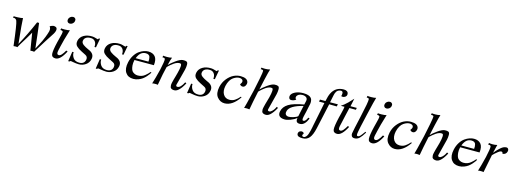

<svg xmlns="http://www.w3.org/2000/svg" viewBox="-5 -1792 8306 3103"><g transform="rotate(15 4148.5 -240.5)"><path d="M738 -418Q733 -394 715.5 -364.5Q698 -335 665 -286Q632 -237 612 -204Q577 -147 546.5 -98.5Q516 -50 503 -29.5Q490 -9 485 1Q475 -2 453 -2Q431 -2 421 0Q393 -165 374 -289Q374 -288 355 -255.5Q336 -223 313 -184.5Q290 -146 280 -131Q231 -54 203 0Q192 -4 170 -3.5Q148 -3 139 -1Q98 -354 76 -408Q69 -425 56.5 -433.5Q44 -442 36.5 -442.5Q29 -443 12 -443L17 -469Q22 -466 81.5 -468Q141 -470 170 -478Q170 -404 207 -56Q313 -248 408 -470H441Q460 -330 490 -54Q497 -67 526 -122Q555 -177 567.5 -202.5Q580 -228 600 -278.5Q620 -329 634 -379Q638 -394 638 -408Q638 -422 635 -431.5Q632 -441 628.5 -448Q625 -455 622 -458L620 -461L624 -463Q627 -465 632.5 -468Q638 -471 645 -474Q652 -477 661 -480Q670 -483 679 -484H680Q689 -484 697 -483Q705 -482 718.5 -476.5Q732 -471 737.5 -456Q743 -441 738 -418Z M994 -646Q990 -622 968.5 -604.5Q947 -587 922 -587Q898 -587 884.5 -604.5Q871 -622 876 -646Q880 -671 901.5 -688.5Q923 -706 948 -706Q973 -706 986.5 -688.5Q1000 -671 994 -646ZM1006 -143Q925 16 843 16Q781 16 775 -39Q770 -98 806 -247Q811 -269 824 -317.5Q837 -366 842.5 -393Q848 -420 847 -429Q844 -449 803 -449L809 -478Q813 -474 868 -474.5Q923 -475 953 -484Q893 -290 872 -191Q870 -179 865.5 -161Q861 -143 858.5 -132Q856 -121 853.5 -106.5Q851 -92 851.5 -84Q852 -76 854.5 -67.5Q857 -59 863.5 -54.5Q870 -50 880 -49Q904 -48 929 -75.5Q954 -103 981 -152Z M1459 -478 1431 -326H1406Q1412 -383 1387 -415.5Q1362 -448 1324 -450Q1269 -454 1236.5 -433.5Q1204 -413 1199 -375Q1196 -357 1204.5 -340.5Q1213 -324 1233 -310Q1253 -296 1270 -286.5Q1287 -277 1313.5 -265Q1340 -253 1350 -248Q1429 -204 1411 -124Q1398 -60 1345.5 -24.5Q1293 11 1232 10Q1211 10 1185.5 7Q1160 4 1133.5 -1Q1107 -6 1099 -7Q1088 -9 1075 6L1055 5L1080 -158H1103Q1099 -107 1131 -62Q1163 -17 1233 -17Q1315 -17 1331 -89Q1342 -144 1295 -166L1224 -202Q1193 -218 1175.5 -229.5Q1158 -241 1138.5 -259Q1119 -277 1113.5 -300Q1108 -323 1114 -352Q1128 -415 1187 -450Q1246 -485 1332 -481Q1358 -480 1388 -470Q1418 -460 1424 -460Q1428 -460 1431.5 -464.5Q1435 -469 1437 -473.5Q1439 -478 1438 -478Z M1920 -478 1892 -326H1867Q1873 -383 1848 -415.5Q1823 -448 1785 -450Q1730 -454 1697.5 -433.5Q1665 -413 1660 -375Q1657 -357 1665.5 -340.5Q1674 -324 1694 -310Q1714 -296 1731 -286.5Q1748 -277 1774.5 -265Q1801 -253 1811 -248Q1890 -204 1872 -124Q1859 -60 1806.5 -24.5Q1754 11 1693 10Q1672 10 1646.5 7Q1621 4 1594.5 -1Q1568 -6 1560 -7Q1549 -9 1536 6L1516 5L1541 -158H1564Q1560 -107 1592 -62Q1624 -17 1694 -17Q1776 -17 1792 -89Q1803 -144 1756 -166L1685 -202Q1654 -218 1636.5 -229.5Q1619 -241 1599.5 -259Q1580 -277 1574.5 -300Q1569 -323 1575 -352Q1589 -415 1648 -450Q1707 -485 1793 -481Q1819 -480 1849 -470Q1879 -460 1885 -460Q1889 -460 1892.5 -464.5Q1896 -469 1898 -473.5Q1900 -478 1899 -478Z M2410 -290H2085Q2073 -234 2077 -194.5Q2081 -155 2091 -129Q2101 -103 2121 -88.5Q2141 -74 2160.5 -68Q2180 -62 2203 -62Q2236 -62 2265.5 -72.5Q2295 -83 2319.5 -103.5Q2344 -124 2357 -137Q2370 -150 2388 -171L2403 -164Q2395 -150 2383.5 -133.5Q2372 -117 2347.5 -89.5Q2323 -62 2295.5 -41.5Q2268 -21 2227.5 -5.5Q2187 10 2144 10Q2055 10 2013 -53.5Q1971 -117 1995 -227Q2010 -295 2043 -347Q2076 -399 2116 -427Q2156 -455 2194.5 -468Q2233 -481 2267 -481Q2344 -481 2383 -434.5Q2422 -388 2410 -290ZM2310 -323Q2313 -342 2311.5 -363Q2310 -384 2305 -402Q2300 -420 2282 -431.5Q2264 -443 2235 -443Q2190 -443 2156 -416Q2122 -389 2096 -323Z M2993 -142Q2980 -118 2967.5 -97.5Q2955 -77 2944 -62.5Q2933 -48 2922 -36Q2911 -24 2902.5 -16Q2894 -8 2884.5 -2Q2875 4 2869.5 7Q2864 10 2856 12Q2848 14 2845 14.5Q2842 15 2835 16H2829Q2811 17 2791.5 9.5Q2772 2 2765 -15Q2761 -36 2760 -50Q2759 -64 2766 -96Q2773 -128 2779.5 -150.5Q2786 -173 2796.5 -209.5Q2807 -246 2813 -270Q2851 -416 2821 -427Q2799 -434 2769.5 -424.5Q2740 -415 2714 -397Q2688 -379 2665.5 -360Q2643 -341 2629 -327L2616 -313Q2589 -212 2553 0Q2542 -4 2509.5 -4Q2477 -4 2459 1Q2466 -15 2490.5 -104.5Q2515 -194 2527 -246Q2561 -398 2555 -431Q2552 -451 2510 -449L2516 -478Q2531 -474 2578 -473.5Q2625 -473 2662 -483Q2644 -442 2624 -351Q2659 -389 2728 -438.5Q2797 -488 2842 -492Q2884 -495 2904.5 -484.5Q2925 -474 2925 -434.5Q2925 -395 2915.5 -353Q2906 -311 2881 -220Q2845 -89 2844 -81Q2840 -54 2860 -51Q2864 -51 2869 -51Q2920 -52 2971 -154Z M3448 -478 3420 -326H3395Q3401 -383 3376 -415.5Q3351 -448 3313 -450Q3258 -454 3225.5 -433.5Q3193 -413 3188 -375Q3185 -357 3193.5 -340.5Q3202 -324 3222 -310Q3242 -296 3259 -286.5Q3276 -277 3302.5 -265Q3329 -253 3339 -248Q3418 -204 3400 -124Q3387 -60 3334.5 -24.5Q3282 11 3221 10Q3200 10 3174.5 7Q3149 4 3122.5 -1Q3096 -6 3088 -7Q3077 -9 3064 6L3044 5L3069 -158H3092Q3088 -107 3120 -62Q3152 -17 3222 -17Q3304 -17 3320 -89Q3331 -144 3284 -166L3213 -202Q3182 -218 3164.5 -229.5Q3147 -241 3127.5 -259Q3108 -277 3102.5 -300Q3097 -323 3103 -352Q3117 -415 3176 -450Q3235 -485 3321 -481Q3347 -480 3377 -470Q3407 -460 3413 -460Q3417 -460 3420.5 -464.5Q3424 -469 3426 -473.5Q3428 -478 3427 -478Z M3939 -419Q3947 -391 3930.5 -359.5Q3914 -328 3884 -327Q3876 -327 3868.5 -328.5Q3861 -330 3855.5 -334Q3850 -338 3846.5 -340.5Q3843 -343 3839 -348L3835 -352Q3861 -384 3860 -407Q3859 -429 3838.5 -441Q3818 -453 3788 -450Q3769 -448 3748 -440.5Q3727 -433 3699 -414.5Q3671 -396 3648 -357.5Q3625 -319 3613 -265Q3595 -176 3629.5 -121Q3664 -66 3731 -66Q3782 -66 3821 -91Q3860 -116 3901 -163L3913 -154Q3801 10 3670 10Q3597 10 3547.5 -50.5Q3498 -111 3522 -224Q3540 -305 3589 -366Q3638 -427 3696.5 -455Q3755 -483 3813 -482Q3921 -481 3939 -419Z M4526 -142Q4513 -118 4500.5 -97.5Q4488 -77 4477 -62.5Q4466 -48 4455 -36Q4444 -24 4435.5 -16Q4427 -8 4417.5 -2Q4408 4 4402.5 7Q4397 10 4389 12Q4381 14 4378 14.5Q4375 15 4369 16H4362Q4344 17 4324.5 9.5Q4305 2 4297 -15Q4293 -37 4292 -50Q4291 -63 4298.5 -96Q4306 -129 4312 -150.5Q4318 -172 4329 -209.5Q4340 -247 4346 -270Q4383 -417 4353 -427Q4331 -434 4301.5 -424.5Q4272 -415 4246 -397Q4220 -379 4197.5 -360Q4175 -341 4161 -327L4148 -313Q4106 -118 4086 0Q4076 -3 4045.5 -4Q4015 -5 3997 0Q4007 -24 4076 -315Q4095 -399 4118.5 -521Q4142 -643 4139 -657Q4138 -677 4094 -675L4100 -703Q4118 -699 4160 -699Q4202 -699 4243 -709Q4231 -680 4196.5 -529.5Q4162 -379 4157 -351Q4190 -388 4260 -438Q4330 -488 4374 -492Q4416 -495 4436.5 -484.5Q4457 -474 4457 -434.5Q4457 -395 4448 -353.5Q4439 -312 4414 -220Q4379 -92 4378 -79Q4375 -54 4395 -52Q4399 -51 4403 -51Q4425 -51 4449 -75Q4473 -99 4484.5 -119Q4496 -139 4503 -154Z M5064 -109Q5016 10 4941 15Q4896 18 4880 -2Q4864 -22 4872 -67Q4831 -33 4770.5 -10Q4710 13 4670 10Q4552 4 4572 -97Q4588 -177 4668.5 -226.5Q4749 -276 4922 -305L4936 -366Q4945 -406 4920.5 -426.5Q4896 -447 4855 -447Q4818 -447 4793 -432.5Q4768 -418 4760 -393Q4758 -375 4758.5 -370Q4759 -365 4767 -359Q4775 -353 4776 -351Q4767 -338 4743 -328.5Q4719 -319 4695 -320Q4665 -322 4658.5 -352.5Q4652 -383 4672 -409Q4691 -436 4739 -457Q4787 -478 4860 -479Q4961 -479 4996 -435Q5011 -416 5013.5 -385.5Q5016 -355 5011 -334L5006 -313L4981 -194Q4978 -182 4973.5 -163.5Q4969 -145 4966.5 -133Q4964 -121 4960.5 -106Q4957 -91 4957 -82Q4957 -73 4958 -64Q4959 -55 4964 -51Q4969 -47 4977 -47Q4993 -47 5008.5 -64.5Q5024 -82 5032 -100L5039 -117ZM4917 -280Q4701 -226 4674 -133V-131Q4662 -92 4677.5 -71.5Q4693 -51 4725 -49Q4752 -47 4804.5 -62.5Q4857 -78 4878 -99Q4902 -215 4917 -280Z M5530 -693Q5554 -678 5554.5 -646Q5555 -614 5526 -597Q5519 -593 5511.5 -590.5Q5504 -588 5498.5 -587Q5493 -586 5487 -586.5Q5481 -587 5477.5 -587.5Q5474 -588 5469.5 -589.5Q5465 -591 5464 -591Q5468 -603 5470 -616.5Q5472 -630 5471 -645Q5470 -660 5459.5 -668.5Q5449 -677 5429 -674Q5407 -671 5391 -661.5Q5375 -652 5365.5 -637Q5356 -622 5351 -608.5Q5346 -595 5342 -577L5315 -448L5446 -449L5437 -411L5310 -413Q5303 -382 5265.5 -209Q5228 -36 5216 15Q5191 127 5149 178Q5107 229 5035 229Q4950 231 4941 186Q4937 170 4946.5 151.5Q4956 133 4984 126Q5003 123 5018.5 130.5Q5034 138 5034 156Q5032 158 5027.5 163.5Q5023 169 5022 170.5Q5021 172 5019.5 179Q5018 186 5022 192Q5026 204 5045 204Q5067 204 5085 184.5Q5103 165 5113.5 135Q5124 105 5131.5 73Q5139 41 5145 11Q5146 2 5147 -2Q5163 -80 5192 -225Q5221 -370 5230 -413H5140L5147 -448H5238Q5257 -540 5279 -583Q5340 -706 5477 -706Q5510 -706 5530 -693Z M5756 -472 5750 -439H5641L5631 -395Q5621 -351 5606 -287.5Q5591 -224 5584 -188Q5581 -176 5577 -158Q5573 -140 5570.5 -129.5Q5568 -119 5565.5 -105Q5563 -91 5563.5 -83Q5564 -75 5566.5 -66.5Q5569 -58 5575.5 -54Q5582 -50 5592 -49Q5616 -48 5640 -75Q5664 -102 5693 -152L5716 -143Q5635 16 5555 16Q5492 16 5486 -39Q5481 -93 5517 -247Q5521 -264 5535 -318.5Q5549 -373 5554.5 -401Q5560 -429 5559 -438H5497Q5546 -468 5602 -523Q5634 -554 5679 -605Q5660 -516 5651 -472Z M6017 -710Q6001 -664 5941 -403Q5881 -142 5877 -111Q5873 -89 5871.5 -77Q5870 -65 5871 -54Q5872 -43 5876.5 -39Q5881 -35 5891 -35Q5910 -35 5929 -55.5Q5948 -76 5991 -136L6005 -125Q5961 -53 5927 -20.5Q5893 12 5846 12Q5812 12 5798.5 -8.5Q5785 -29 5789 -56Q5795 -100 5853.5 -357.5Q5912 -615 5907 -658Q5906 -676 5867 -676L5873 -705Q5880 -701 5933.5 -701Q5987 -701 6017 -710Z M6293 -646Q6289 -622 6267.5 -604.5Q6246 -587 6221 -587Q6197 -587 6183.5 -604.5Q6170 -622 6175 -646Q6179 -671 6200.5 -688.5Q6222 -706 6247 -706Q6272 -706 6285.5 -688.5Q6299 -671 6293 -646ZM6305 -143Q6224 16 6142 16Q6080 16 6074 -39Q6069 -98 6105 -247Q6110 -269 6123 -317.5Q6136 -366 6141.5 -393Q6147 -420 6146 -429Q6143 -449 6102 -449L6108 -478Q6112 -474 6167 -474.5Q6222 -475 6252 -484Q6192 -290 6171 -191Q6169 -179 6164.5 -161Q6160 -143 6157.5 -132Q6155 -121 6152.5 -106.5Q6150 -92 6150.5 -84Q6151 -76 6153.5 -67.5Q6156 -59 6162.5 -54.5Q6169 -50 6179 -49Q6203 -48 6228 -75.5Q6253 -103 6280 -152Z M6788 -419Q6796 -391 6779.5 -359.5Q6763 -328 6733 -327Q6725 -327 6717.5 -328.5Q6710 -330 6704.5 -334Q6699 -338 6695.5 -340.5Q6692 -343 6688 -348L6684 -352Q6710 -384 6709 -407Q6708 -429 6687.5 -441Q6667 -453 6637 -450Q6618 -448 6597 -440.5Q6576 -433 6548 -414.5Q6520 -396 6497 -357.5Q6474 -319 6462 -265Q6444 -176 6478.5 -121Q6513 -66 6580 -66Q6631 -66 6670 -91Q6709 -116 6750 -163L6762 -154Q6650 10 6519 10Q6446 10 6396.5 -50.5Q6347 -111 6371 -224Q6389 -305 6438 -366Q6487 -427 6545.5 -455Q6604 -483 6662 -482Q6770 -481 6788 -419Z M7375 -142Q7362 -118 7349.5 -97.5Q7337 -77 7326 -62.5Q7315 -48 7304 -36Q7293 -24 7284.5 -16Q7276 -8 7266.5 -2Q7257 4 7251.5 7Q7246 10 7238 12Q7230 14 7227 14.5Q7224 15 7218 16H7211Q7193 17 7173.5 9.5Q7154 2 7146 -15Q7142 -37 7141 -50Q7140 -63 7147.5 -96Q7155 -129 7161 -150.5Q7167 -172 7178 -209.5Q7189 -247 7195 -270Q7232 -417 7202 -427Q7180 -434 7150.5 -424.5Q7121 -415 7095 -397Q7069 -379 7046.5 -360Q7024 -341 7010 -327L6997 -313Q6955 -118 6935 0Q6925 -3 6894.5 -4Q6864 -5 6846 0Q6856 -24 6925 -315Q6944 -399 6967.5 -521Q6991 -643 6988 -657Q6987 -677 6943 -675L6949 -703Q6967 -699 7009 -699Q7051 -699 7092 -709Q7080 -680 7045.5 -529.5Q7011 -379 7006 -351Q7039 -388 7109 -438Q7179 -488 7223 -492Q7265 -495 7285.5 -484.5Q7306 -474 7306 -434.5Q7306 -395 7297 -353.5Q7288 -312 7263 -220Q7228 -92 7227 -79Q7224 -54 7244 -52Q7248 -51 7252 -51Q7274 -51 7298 -75Q7322 -99 7333.5 -119Q7345 -139 7352 -154Z M7859 -290H7534Q7522 -234 7526 -194.5Q7530 -155 7540 -129Q7550 -103 7570 -88.5Q7590 -74 7609.5 -68Q7629 -62 7652 -62Q7685 -62 7714.5 -72.5Q7744 -83 7768.5 -103.5Q7793 -124 7806 -137Q7819 -150 7837 -171L7852 -164Q7844 -150 7832.5 -133.5Q7821 -117 7796.5 -89.5Q7772 -62 7744.5 -41.5Q7717 -21 7676.5 -5.5Q7636 10 7593 10Q7504 10 7462 -53.5Q7420 -117 7444 -227Q7459 -295 7492 -347Q7525 -399 7565 -427Q7605 -455 7643.5 -468Q7682 -481 7716 -481Q7793 -481 7832 -434.5Q7871 -388 7859 -290ZM7759 -323Q7762 -342 7760.5 -363Q7759 -384 7754 -402Q7749 -420 7731 -431.5Q7713 -443 7684 -443Q7639 -443 7605 -416Q7571 -389 7545 -323Z M8282 -395Q8276 -386 8266.5 -379.5Q8257 -373 8250.5 -371Q8244 -369 8233.5 -367Q8223 -365 8222 -365Q8221 -379 8214.5 -388.5Q8208 -398 8189.5 -396Q8171 -394 8144 -372Q8116 -350 8096 -332Q8076 -314 8070 -306L8063 -299Q8023 -111 8003 0Q7993 -4 7961.5 -4.5Q7930 -5 7911 0Q7917 -15 7941 -102Q7965 -189 7978 -246Q8012 -398 8006 -431Q8003 -451 7960 -449L7967 -478Q7982 -473 8024 -472Q8066 -471 8105 -481Q8102 -473 8093.5 -437.5Q8085 -402 8078 -371.5Q8071 -341 8070 -341Q8108 -387 8134 -411Q8166 -443 8191 -460Q8216 -477 8247 -481Q8282 -486 8293 -458.5Q8304 -431 8282 -395Z"/></g></svg>

Font: GFS Artemisia
Style: Italic
Weight: 400
Italic angle: -12°
Designer: Takis Katsoulidis and George D. Matthiopoulos
Foundry: George Matthiopoulos and Takis Katsoulidis
Version: Version 1.0